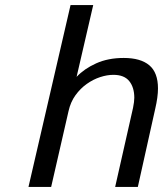

<svg xmlns="http://www.w3.org/2000/svg" viewBox="-20 -742 650 762"><path d="M260 -722H350L284 -437Q314 -469 361.5 -490.5Q409 -512 471 -512Q538 -512 572.5 -483Q607 -454 607 -391Q607 -357 596 -310L527 0H437L508 -314Q513 -339 513 -354Q513 -395 493 -420Q473 -445 430 -445Q405 -445 377.5 -436Q350 -427 324.5 -409Q299 -391 279.5 -364Q260 -337 252 -301L183 0H93Z"/></svg>

Font: Perun
Style: Italic
Weight: 400
Italic angle: -12°
Foundry: Copyright (c) Stefan Peev, Context Ltd, 2016
Version: Version 1.027